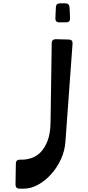

<svg xmlns="http://www.w3.org/2000/svg" viewBox="-20 -780 528 1151"><path d="M290 -521Q290 -545 315 -545L392 -543Q416 -543 415 -519L372 72Q368 125 345 175Q322 225 287 264Q252 303 209 327Q166 351 122 351H97Q73 351 73 326L75 201Q75 177 100 177H114Q139 177 168.5 167.5Q198 158 223 133Q248 108 265 64.5Q282 21 283 -46ZM315 -736Q316 -760 339 -760H372Q395 -760 397 -736L400 -671Q401 -646 376 -646H336Q311 -646 312 -671Z"/></svg>

Font: OpenDyslexic 3
Style: Regular
Weight: 400
Designer: Abelardo Gonzalez
Version: Version 1.000;PS 001.001;hotconv 1.0.56